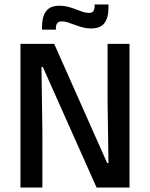

<svg xmlns="http://www.w3.org/2000/svg" viewBox="-20 -834 667 854"><path d="M71 -639H221L456.5 -109H462.5L458.5 -385V-639H556V0H409.5L170.5 -536H164.5L168.5 -248.5V0H71ZM385 -707.5Q366 -707.5 348 -712.2Q330 -717 313.5 -723.2Q297 -729.5 282.2 -734.2Q267.5 -739 254.5 -739Q240.5 -739 234.5 -730.8Q228.5 -722.5 228.5 -706.5V-702H167V-717Q167 -759.5 184.8 -784Q202.5 -808.5 245 -808.5Q264.5 -808.5 282.8 -803.8Q301 -799 317.2 -792.5Q333.5 -786 348.2 -781.2Q363 -776.5 375.5 -776.5Q390 -776.5 395.5 -784.8Q401 -793 401 -809.5V-814H462.5V-798.5Q462.5 -756 444.8 -731.8Q427 -707.5 385 -707.5Z"/></svg>

Font: Anek Malayalam Medium Medium
Style: Regular
Weight: 500
Version: Version 1.003